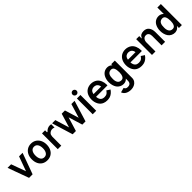

<svg xmlns="http://www.w3.org/2000/svg" viewBox="448 -2688 4844 4844"><g transform="rotate(-45 2870.5 -266.0)"><path d="M420.8 -562.5H546.9L341.7 0H215.6L10.4 -562.5H137.5L279.2 -172.9Z M859.4 -578.1Q780.2 -578.1 719.8 -540.1Q659.4 -502.1 626.6 -434.4Q593.8 -366.7 593.8 -281.2Q593.8 -191.7 626 -124.5Q658.3 -57.3 718.2 -20.8Q778.1 15.6 859.4 15.6Q940.6 15.6 1000.5 -21.9Q1060.4 -59.4 1092.7 -126.6Q1125 -193.8 1125 -281.2Q1125 -366.7 1091.7 -434.4Q1058.3 -502.1 997.9 -540.1Q937.5 -578.1 859.4 -578.1ZM859.4 -468.8Q925 -468.8 958.3 -417.2Q991.7 -365.6 991.7 -281.2Q991.7 -196.9 957.8 -145.3Q924 -93.8 859.4 -93.8Q792.7 -93.8 759.9 -145.8Q727.1 -197.9 727.1 -281.2Q727.1 -366.7 760.9 -417.7Q794.8 -468.8 859.4 -468.8Z M1521.9 -567.7Q1541.7 -567.7 1567.7 -562.5V-442.7Q1536.5 -458.3 1503.1 -458.3Q1446.9 -458.3 1404.2 -420.8Q1382.3 -401 1374.5 -376.6Q1366.7 -352.1 1364.6 -317.7V0H1239.6V-562.5H1349V-492.7H1367.7Q1397.9 -529.2 1437.5 -548.4Q1477.1 -567.7 1521.9 -567.7Z M2287.5 -562.5H2402.1L2230.2 0H2115.6L2001 -375L1886.5 0H1770.8L1599 -562.5H1714.6L1829.2 -186.5L1942.7 -562.5H2058.3L2172.9 -186.5Z M2485.4 -562.5V1H2610.4V-562.5ZM2475 -708.3Q2475 -738.5 2496.4 -759.9Q2517.7 -781.2 2547.9 -781.2Q2578.1 -781.2 2599.5 -759.9Q2620.8 -738.5 2620.8 -708.3Q2620.8 -678.1 2599.5 -656.8Q2578.1 -635.4 2547.9 -635.4Q2517.7 -635.4 2496.4 -656.8Q2475 -678.1 2475 -708.3Z M3057.3 -100Q3032.3 -93.8 3005.2 -93.8Q2963.5 -93.8 2929.2 -109.4Q2863.5 -144.8 2856.2 -251H3263.5Q3264.6 -259.4 3264.6 -277.1Q3264.6 -353.1 3237 -420.3Q3209.4 -487.5 3157.3 -526Q3122.9 -551 3080.7 -564.1Q3038.5 -577.1 2993.8 -577.1Q2915.6 -577.1 2852.1 -540.6Q2788.5 -501 2756.8 -432.3Q2725 -363.5 2725 -279.2Q2725 -186.5 2766.1 -110.9Q2807.3 -35.4 2882.3 -6.2Q2930.2 14.6 2995.8 14.6Q3040.6 14.6 3086.5 3.1Q3180.2 -26 3245.8 -122.9L3154.2 -182.3Q3132.3 -149 3109.9 -128.6Q3087.5 -108.3 3057.3 -100ZM2993.8 -468.8Q3011.5 -468.8 3034.4 -463.5Q3076 -454.2 3100.5 -422.4Q3125 -390.6 3130.2 -343.8H2860.4Q2871.9 -415.6 2913.5 -443.8Q2947.9 -468.8 2993.8 -468.8Z M3837.5 -562.5V53.1Q3837.5 114.6 3805.7 159.4Q3774 204.2 3722.4 226.6Q3670.8 249 3611.5 249Q3532.3 249 3469.8 216.7Q3407.3 184.4 3381.3 114.6L3506.3 82.3Q3519.8 112.5 3539.1 127.1Q3558.3 141.7 3602.1 141.7Q3646.9 141.7 3674 122.9Q3701 104.2 3708.3 67.7Q3710.4 54.2 3711.5 29.2Q3712.5 4.2 3712.5 -44.8Q3663.5 14.6 3579.2 14.6Q3525 14.6 3477.6 -9.9Q3430.2 -34.4 3399 -78.1Q3342.7 -163.5 3342.7 -285.4Q3342.7 -383.3 3384.4 -461.5Q3415.6 -517.7 3465.6 -547.9Q3515.6 -578.1 3580.2 -578.1Q3617.7 -578.1 3651.6 -563.5Q3685.4 -549 3709.4 -521.9V-562.5ZM3711.5 -272.9Q3711.5 -367.7 3687 -418.8Q3662.5 -469.8 3604.2 -469.8Q3591.7 -469.8 3577.1 -466.7Q3518.8 -454.2 3495.3 -403.6Q3471.9 -353.1 3474 -272.9Q3471.9 -191.7 3503.6 -142.2Q3535.4 -92.7 3605.2 -92.7Q3660.4 -92.7 3685.9 -143.2Q3711.5 -193.8 3711.5 -272.9Z M4284.4 -100Q4259.4 -93.8 4232.3 -93.8Q4190.6 -93.8 4156.2 -109.4Q4090.6 -144.8 4083.3 -251H4490.6Q4491.7 -259.4 4491.7 -277.1Q4491.7 -353.1 4464.1 -420.3Q4436.5 -487.5 4384.4 -526Q4350 -551 4307.8 -564.1Q4265.6 -577.1 4220.8 -577.1Q4142.7 -577.1 4079.2 -540.6Q4015.6 -501 3983.9 -432.3Q3952.1 -363.5 3952.1 -279.2Q3952.1 -186.5 3993.2 -110.9Q4034.4 -35.4 4109.4 -6.2Q4157.3 14.6 4222.9 14.6Q4267.7 14.6 4313.5 3.1Q4407.3 -26 4472.9 -122.9L4381.2 -182.3Q4359.4 -149 4337 -128.6Q4314.6 -108.3 4284.4 -100ZM4220.8 -468.8Q4238.5 -468.8 4261.5 -463.5Q4303.1 -454.2 4327.6 -422.4Q4352.1 -390.6 4357.3 -343.8H4087.5Q4099 -415.6 4140.6 -443.8Q4175 -468.8 4220.8 -468.8Z M5069.8 0V-345.8Q5069.8 -450 5020.8 -514.1Q4971.9 -578.1 4876 -578.1Q4818.8 -578.1 4780.7 -556.8Q4742.7 -535.4 4718.8 -481.3H4710.4V-563.5H4601V0H4725V-317.7Q4725 -379.2 4755.7 -420.3Q4786.5 -461.5 4840.6 -461.5Q4890.6 -461.5 4917.2 -427.1Q4943.8 -392.7 4943.8 -337.5V0Z M5667.7 -750V0H5563.5V-72.9Q5518.8 5.2 5422.9 14.6Q5365.6 17.7 5314.1 -6.8Q5262.5 -31.3 5230.2 -78.1Q5174 -163.5 5174 -285.4Q5174 -383.3 5215.6 -461.5Q5246.9 -517.7 5296.4 -547.4Q5345.8 -577.1 5410.4 -577.1Q5449 -577.1 5483.9 -562Q5518.8 -546.9 5542.7 -519.8V-750ZM5542.7 -272.9Q5542.7 -367.7 5518.2 -418.8Q5493.8 -469.8 5435.4 -469.8Q5422.9 -469.8 5408.3 -466.7Q5350 -454.2 5326.6 -403.6Q5303.1 -353.1 5305.2 -272.9Q5303.1 -191.7 5334.9 -142.2Q5366.7 -92.7 5436.5 -92.7Q5491.7 -92.7 5517.2 -143.2Q5542.7 -193.8 5542.7 -272.9Z"/></g></svg>

Font: Vladivostok Bold
Style: Regular
Weight: 700
Width: 4
Designer: Michael Sharanda
Foundry: Michael Sharanda
Version: Version 1.005